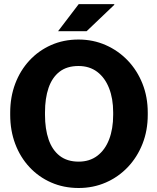

<svg xmlns="http://www.w3.org/2000/svg" viewBox="-20 -916 775 946"><path d="M367.7 10.3Q293.9 10.3 232.2 -16.8Q170.4 -43.9 125 -92.8Q79.6 -141.6 54.9 -207.3Q30.3 -272.9 30.3 -350.1V-361.3Q30.3 -438 54.9 -503.4Q79.6 -568.8 124.8 -617.7Q169.9 -666.5 231.4 -693.8Q293 -721.2 366.7 -721.2Q439 -721.2 501 -693.8Q563 -666.5 609.6 -617.7Q656.2 -568.8 682.1 -503.4Q708 -438 708 -361.3V-350.1Q708 -272.9 682.1 -207.3Q656.2 -141.6 609.9 -92.8Q563.5 -43.9 501.5 -16.8Q439.5 10.3 367.7 10.3ZM367.7 -119.6Q421.4 -119.6 459.5 -148.4Q497.6 -177.2 517.6 -229Q537.6 -280.8 537.6 -350.1V-362.3Q537.6 -430.2 517.3 -481.7Q497.1 -533.2 459 -562Q420.9 -590.8 366.7 -590.8Q309.6 -590.8 273.2 -562.5Q236.8 -534.2 219.2 -482.9Q201.7 -431.6 201.7 -362.3V-350.1Q201.7 -280.8 219.5 -228.8Q237.3 -176.8 274.2 -148.2Q311 -119.6 367.7 -119.6ZM266.1 -762.2 367.7 -895.5H542.5L543.5 -892.6L406.7 -762.2H269.5Z"/></svg>

Font: Roboto Slab LO Black
Style: Regular
Weight: 900
Designer: Google
Version: Version 2.000